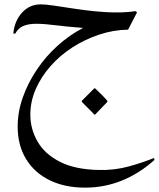

<svg xmlns="http://www.w3.org/2000/svg" viewBox="-20 -547 728 880"><path d="M608 -490 567 -411H566Q500 -410 435 -388.5Q370 -367 313 -330.5Q256 -294 212.5 -245Q169 -196 144 -139Q119 -82 119 -21Q119 44 152 101.5Q185 159 254.5 194.5Q324 230 433 232Q505 234 571.5 215.5Q638 197 686 177L688 186Q619 248 539 280.5Q459 313 370 313Q277 313 207.5 279Q138 245 99.5 182Q61 119 61 33Q61 -34 84.5 -100.5Q108 -167 149 -228Q190 -289 244.5 -338Q299 -387 361 -419Q283 -425 233 -431.5Q183 -438 146 -438Q112 -438 88 -428.5Q64 -419 50 -393H41Q46 -450 80.5 -488.5Q115 -527 167 -527Q188 -527 226 -521.5Q264 -516 312 -508.5Q360 -501 412.5 -495.5Q465 -490 515 -490Q562 -490 601 -496ZM412 -22Q411 -24 400 -35Q389 -46 376 -59Q363 -72 355 -80V-85L412 -142H416Q430 -129 445 -114Q460 -99 472 -85V-80L416 -22Z"/></svg>

Font: Bona Nova SC
Style: Regular
Weight: 400
Designer: Mateusz Machalski
Foundry: Capitalics
Version: Version 4.001; ttfautohint (v1.8.4.7-5d5b)